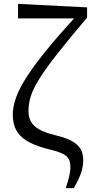

<svg xmlns="http://www.w3.org/2000/svg" viewBox="-20 -765 484 990"><path d="M319 205H361C396 142 409 105 409 61C409 -3 375 -42 265 -68C164 -92 127 -128 127 -192C127 -294 176 -375 429 -674V-727L73 -745V-670H410L396 -708C133 -421 46 -287 46 -174C46 -70 108 -25 245 8C324 27 343 50 343 94C343 132 332 164 319 205Z"/></svg>

Font: Source Serif Variable
Style: Regular
Weight: 389
Designer: Frank Grießhammer
Foundry: Adobe Systems Incorporated
Version: Version 3.001;hotconv 1.0.111;makeotfexe 2.5.65597